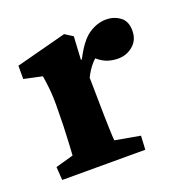

<svg xmlns="http://www.w3.org/2000/svg" viewBox="-76 -421 477 492"><g transform="rotate(-20 163.0 -175.0)"><path d="M14.6 0 12.2 -36.1 61 -49.8Q61.5 -55.2 62.7 -78.4Q64 -101.6 64.9 -127.9L65.9 -187Q65.9 -209.5 64.2 -227.3Q62.5 -245.1 59.1 -266.6L9.3 -277.3V-313.5L147 -349.6L168.5 -335.9L165 -273.4L167.5 -272.9Q189.5 -316.4 212.6 -332.3Q235.8 -348.1 260.7 -348.1Q281.7 -348.1 298.1 -336.2Q314.5 -324.2 314.5 -298.3Q314.5 -272.9 297.1 -258.1Q279.8 -243.2 256.3 -243.2Q237.3 -243.2 221.9 -250Q206.5 -256.8 189 -274.9L212.4 -272.9Q187.5 -256.8 170.4 -222.2L171.4 -160.6Q171.9 -116.7 172.9 -86.9Q173.8 -57.1 174.8 -49.8L243.2 -37.6L241.2 0Z"/></g></svg>

Font: Lateef
Style: Bold
Weight: 700
Designer: SIL International
Foundry: SIL International
Version: Version 4.200